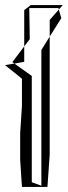

<svg xmlns="http://www.w3.org/2000/svg" viewBox="-32 -738 269 761"><path d="M132 -2 93 -16H94V-437L25 -486L-12 -480L55 -426V-319L48 -211V-104L55 3H156L165 -125V-593L132 -540ZM64 -698V-554L86 -583L84 -705V-706H200L201 -700L217 -718H90ZM211 -666 165 -593V-659L201 -700ZM25 -486 17 -492 64 -554V-493Z"/></svg>

Font: Quebrada
Style: Regular
Weight: 400
Designer: deFharo
Foundry: deFharo
Version: Version 1.034 2012